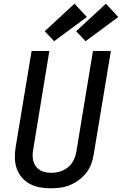

<svg xmlns="http://www.w3.org/2000/svg" viewBox="-20 -1011 660 1039"><path d="M254 8Q224 8 194.5 2.5Q165 -3 140.5 -16.5Q116 -30 97.5 -51.5Q79 -73 70 -100Q61 -127 60.5 -157Q60 -187 65 -217L151 -735H247L160 -204Q155 -179 157.5 -155Q160 -131 173 -112Q186 -93 208.5 -84.5Q231 -76 255 -76Q255 -76 255.5 -76Q256 -76 256 -76Q271 -76 287 -78.5Q303 -81 318 -87.5Q333 -94 346.5 -104.5Q360 -115 369.5 -129Q379 -143 384.5 -158Q390 -173 393 -189L483 -735H580L487 -175Q483 -149 473.5 -123.5Q464 -98 447 -76Q430 -54 407 -37Q384 -20 358.5 -9.5Q333 1 306.5 4.5Q280 8 254 8ZM443 -788 392 -842 553 -991 620 -919ZM273 -788 222 -842 383 -991 450 -919Z"/></svg>

Font: Iosevka Curly Medium Extended
Style: Italic
Weight: 500
Width: 7
Italic angle: -9°
Monospace: yes
Designer: Belleve Invis
Foundry: Belleve Invis
Version: Version 11.1.0; ttfautohint (v1.8.3)